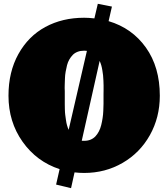

<svg xmlns="http://www.w3.org/2000/svg" viewBox="-20 -901 891 1016"><path d="M276.9 75.7 295.4 -5.9Q173.8 -45.9 99.4 -151.1Q24.9 -256.3 24.9 -394.5Q24.9 -520.5 77.4 -615Q129.9 -709.5 220 -758.3Q310.1 -807.1 425.3 -807.1Q448.7 -807.1 479.5 -803.7L497.6 -880.9L572.3 -866.2L554.7 -789.1Q678.7 -752.4 752.2 -649.2Q825.7 -545.9 825.7 -394.5Q825.7 -279.8 773.2 -186Q720.7 -92.3 628.9 -39.1Q537.1 14.2 425.3 14.2Q399.4 14.2 374.5 11.2L356 94.7ZM425.3 -632.8Q406.2 -632.8 390.9 -627Q375.5 -621.1 365.2 -610.6Q355 -600.1 346.9 -586.2Q338.9 -572.3 334.7 -555.9Q330.6 -539.6 327.4 -521.7Q324.2 -503.9 323.7 -486.1Q323.2 -468.3 322.5 -451.2Q321.8 -434.1 322.8 -418.9Q322.8 -407.2 322.8 -401.9Q322.8 -401.4 322.8 -378.9Q322.8 -356.4 322.8 -350.6Q322.8 -344.7 323.2 -324.2Q323.7 -303.7 325.2 -293.5Q326.7 -283.2 328.9 -266.8Q331.1 -250.5 334.7 -237.8Q338.4 -225.1 343.3 -213.9L439.9 -631.8Q430.2 -632.8 425.3 -632.8ZM425.3 -155.8Q444.3 -155.8 459.5 -162.1Q474.6 -168.5 485.1 -179.7Q495.6 -190.9 503.4 -206.1Q511.2 -221.2 515.6 -239Q520 -256.8 522.9 -275.9Q525.9 -294.9 526.6 -314.2Q527.3 -333.5 527.8 -352.1Q528.3 -370.6 527.8 -387.2Q527.8 -397 527.8 -401.9Q527.8 -405.3 528.1 -423.3Q528.3 -441.4 528.1 -449.2Q527.8 -457 527.3 -474.4Q526.9 -491.7 525.4 -502.7Q523.9 -513.7 521.7 -528.3Q519.5 -543 515.9 -555.4Q512.2 -567.9 507.3 -578.6L412.6 -156.2Q416.5 -155.8 425.3 -155.8Z"/></svg>

Font: Bevan
Style: Regular
Weight: 400
Foundry: vernon adams
Version: Version 1.000